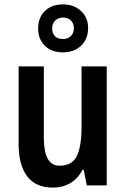

<svg xmlns="http://www.w3.org/2000/svg" viewBox="-20 -846 574 876"><path d="M467 -543V0H376L362 -71H356Q335 -30 300 -10Q265 10 222 10Q143 10 104 -41.5Q65 -93 65 -189V-543H180V-217Q180 -90 251 -90Q310 -90 331 -135Q352 -180 352 -266V-543ZM267 -607Q216 -607 185 -637Q154 -667 154 -716Q154 -766 185 -796Q216 -826 267 -826Q317 -826 349.5 -796Q382 -766 382 -718Q382 -668 350 -637.5Q318 -607 267 -607ZM268 -668Q289 -668 303 -681Q317 -694 317 -717Q317 -739 303.5 -752.5Q290 -766 268 -766Q246 -766 232 -752.5Q218 -739 218 -717Q218 -694 230.5 -681Q243 -668 268 -668Z"/></svg>

Font: Noto Sans Gurmukhi Condensed SemiBold
Style: Regular
Weight: 600
Width: 3
Designer: Jelle Bosma - Monotype Design Team
Foundry: Monotype Imaging Inc.
Version: Version 2.004; ttfautohint (v1.8.4.7-5d5b)